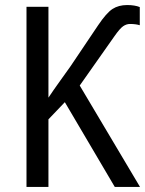

<svg xmlns="http://www.w3.org/2000/svg" viewBox="-20 -741 576 761"><path d="M369 -641 260 -479Q238 -448 215 -416Q192 -384 172 -354V-714H85V0H172V-268L237 -336L435 0H535L296 -402L434 -598Q455 -628 468 -637Q481 -646 495 -646Q518 -646 534 -641V-713Q514 -721 484 -721Q450 -721 426 -705.5Q402 -690 369 -641Z"/></svg>

Font: Noto Sans UI SemiCondensed
Style: Regular
Weight: 400
Width: 4
Designer: Monotype Design Team
Foundry: Monotype Imaging Inc.
Version: 1.001